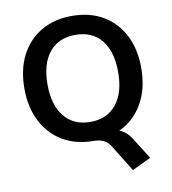

<svg xmlns="http://www.w3.org/2000/svg" viewBox="-98 -799 981 1097"><g transform="rotate(-10 392.5 -251.0)"><path d="M584 213 487 56Q458 10 392 10Q290 10 214 -35Q138 -80 96 -161.5Q54 -243 54 -353Q54 -464 96 -545Q138 -626 214 -670.5Q290 -715 393 -715Q496 -715 572 -670.5Q648 -626 690 -545Q732 -464 732 -354Q732 -234 682.5 -148Q633 -62 546 -22Q589 -8 620 45L693 161ZM393 -100Q490 -100 544 -167Q598 -234 598 -353Q598 -473 544.5 -539Q491 -605 393 -605Q296 -605 242 -539Q188 -473 188 -353Q188 -234 242 -167Q296 -100 393 -100Z"/></g></svg>

Font: Nunito Sans
Style: Bold
Weight: 700
Designer: Vernon Adams
Foundry: Vernon Adams
Version: Version 3.101; ttfautohint (v1.8.4.7-5d5b);gftools[0.9.27]